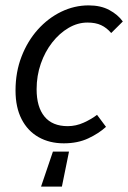

<svg xmlns="http://www.w3.org/2000/svg" viewBox="-20 -518 475 710"><path d="M131.8 172 175.7 42.6H235.2L208.9 172ZM215.9 12Q163 12 122.6 -10.9Q82.2 -33.8 59.8 -77.5Q37.4 -121.2 37.4 -183.4Q37.4 -251.4 59.6 -308.7Q81.7 -366 119.7 -408.5Q157.7 -450.9 206.3 -474.5Q254.9 -498.1 307.6 -498.1Q352.5 -498.1 384 -481.1Q415.6 -464.2 434.2 -438.6L391.2 -395.9Q374.4 -415.5 353.9 -425Q333.5 -434.6 303.4 -434.6Q267.2 -434.6 233.5 -414.8Q199.8 -395.1 173.1 -361Q146.4 -327 130.9 -282.5Q115.4 -237.9 115.4 -187.9Q115.4 -122.4 144.5 -87Q173.6 -51.5 230.4 -51.5Q261 -51.5 289.9 -64.6Q318.9 -77.8 338.8 -93.4L372 -48.9Q345.4 -24.6 306.4 -6.3Q267.3 12 215.9 12Z"/></svg>

Font: Source Sans 3
Style: Italic
Weight: 200
Italic angle: -11°
Designer: Paul D. Hunt
Foundry: Adobe
Version: Version 3.046;hotconv 1.0.118;makeotfexe 2.5.65603